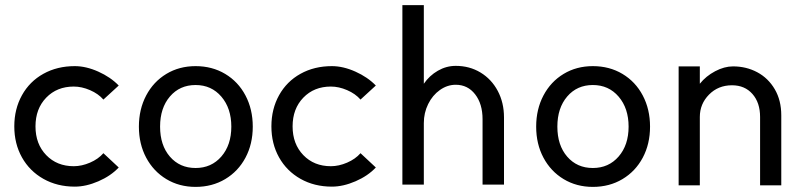

<svg xmlns="http://www.w3.org/2000/svg" viewBox="-20 -723 3146 752"><path d="M385 -123 445 -67Q414 -34 365.5 -13Q317 8 273 8Q204 8 150 -22.5Q96 -53 66 -106.5Q36 -160 36 -228Q36 -296 66 -350Q96 -404 150 -434Q204 -464 273 -464Q317 -464 365 -442.5Q413 -421 445 -388L385 -333Q365 -356 332.5 -370Q300 -384 269 -384Q203 -384 161 -340.5Q119 -297 119 -228Q119 -159 161 -115.5Q203 -72 269 -72Q300 -72 332.5 -86Q365 -100 385 -123Z M886 -227Q886 -299 847 -344.5Q808 -390 746 -390Q684 -390 645.5 -345Q607 -300 607 -227Q607 -154 645.5 -109.5Q684 -65 746 -65Q808 -65 847 -110Q886 -155 886 -227ZM970 -227Q970 -159 941.5 -105.5Q913 -52 862 -21.5Q811 9 746 9Q682 9 631.5 -21.5Q581 -52 552.5 -105.5Q524 -159 524 -227Q524 -295 552.5 -349Q581 -403 631.5 -433.5Q682 -464 746 -464Q811 -464 862 -433.5Q913 -403 941.5 -349Q970 -295 970 -227Z M1392 -123 1452 -67Q1421 -34 1372.5 -13Q1324 8 1280 8Q1211 8 1157 -22.5Q1103 -53 1073 -106.5Q1043 -160 1043 -228Q1043 -296 1073 -350Q1103 -404 1157 -434Q1211 -464 1280 -464Q1324 -464 1372 -442.5Q1420 -421 1452 -388L1392 -333Q1372 -356 1339.5 -370Q1307 -384 1276 -384Q1210 -384 1168 -340.5Q1126 -297 1126 -228Q1126 -159 1168 -115.5Q1210 -72 1276 -72Q1307 -72 1339.5 -86Q1372 -100 1392 -123Z M1765 -391Q1732 -391 1703 -370.5Q1674 -350 1657 -315.5Q1640 -281 1640 -241V0H1556V-703H1640V-395Q1662 -427 1695 -446Q1728 -465 1765 -465Q1819 -465 1862 -439Q1905 -413 1929.5 -367Q1954 -321 1954 -263V0H1870V-256Q1870 -316 1841 -353.5Q1812 -391 1765 -391Z M2442 -227Q2442 -299 2403 -344.5Q2364 -390 2302 -390Q2240 -390 2201.5 -345Q2163 -300 2163 -227Q2163 -154 2201.5 -109.5Q2240 -65 2302 -65Q2364 -65 2403 -110Q2442 -155 2442 -227ZM2526 -227Q2526 -159 2497.5 -105.5Q2469 -52 2418 -21.5Q2367 9 2302 9Q2238 9 2187.5 -21.5Q2137 -52 2108.5 -105.5Q2080 -159 2080 -227Q2080 -295 2108.5 -349Q2137 -403 2187.5 -433.5Q2238 -464 2302 -464Q2367 -464 2418 -433.5Q2469 -403 2497.5 -349Q2526 -295 2526 -227Z M2847 -389Q2793 -389 2757 -352.5Q2721 -316 2721 -265V3H2638V-463H2721V-395Q2745 -425 2781 -444Q2817 -463 2851 -463Q2903 -463 2946 -440Q2989 -417 3014.5 -373.5Q3040 -330 3040 -271V3H2957V-265Q2957 -321 2927 -355Q2897 -389 2847 -389Z"/></svg>

Font: SUITE Medium
Style: Regular
Weight: 500
Designer: Sun
Foundry: Sun
Version: Version 2.040